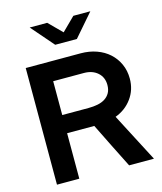

<svg xmlns="http://www.w3.org/2000/svg" viewBox="-132 -1017 939 1113"><g transform="rotate(-15 337.5 -460.5)"><path d="M70 0ZM70 0V-700H400Q451 -700 494.5 -684.5Q538 -669 569.5 -640.5Q601 -612 619 -572.5Q637 -533 637 -485Q637 -418 599.5 -366.5Q562 -315 500 -292Q538 -219 576 -146Q614 -73 652 0H503Q468 -69 434.5 -136.5Q401 -204 367 -273H204V0ZM388 -585H204V-382H362Q391 -382 416.5 -387Q442 -392 461 -404Q480 -416 491 -435.5Q502 -455 502 -483Q502 -529 470.5 -557Q439 -585 388 -585ZM258 -921 336 -843 415 -921H517L400 -786H270L153 -921Z"/></g></svg>

Font: Rosa Sans SemiBold
Style: Regular
Weight: 600
Designer: Pentagram / MCKL
Foundry: Pentagram / MCKL
Version: Version 1.005;September 16, 2019;FontCreator 11.5.0.2425 64-